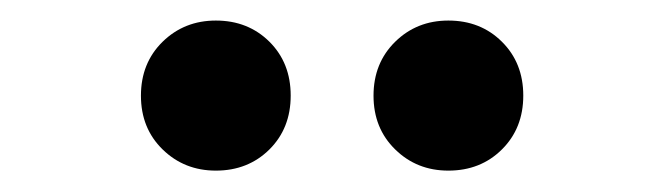

<svg xmlns="http://www.w3.org/2000/svg" viewBox="-20 -769 640 185"><path d="M188 -604.6Q157.6 -604.6 136.7 -625Q115.8 -645.4 115.8 -676.8Q115.8 -708.3 136.7 -728.8Q157.6 -749.2 188 -749.2Q219 -749.2 239.6 -728.8Q260.1 -708.4 260.1 -676.9Q260.1 -645.4 239.6 -625Q219 -604.6 188 -604.6ZM412 -604.6Q381.6 -604.6 360.8 -625Q339.9 -645.4 339.9 -676.8Q339.9 -708.3 360.8 -728.8Q381.6 -749.2 412 -749.2Q443.1 -749.2 463.6 -728.8Q484.2 -708.4 484.2 -676.9Q484.2 -645.4 463.6 -625Q443.1 -604.6 412 -604.6Z"/></svg>

Font: Red Hat Display
Style: Regular
Weight: 300
Designer: Pentagram, MCKL
Foundry: Pentagram, MCKL
Version: Version 1.023